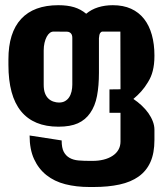

<svg xmlns="http://www.w3.org/2000/svg" viewBox="-20 -541 642 757"><path d="M332.5 196.3Q280.8 196.3 237.5 185.3Q194.3 174.3 163.1 149.4Q131.8 124.5 114.3 86.2Q96.7 47.9 96.7 -6.8L223.1 12.7Q223.1 42 231.4 57.6Q239.7 73.2 254.4 81.5Q269 89.8 289.3 91.6Q309.6 93.3 333.5 93.3H345.7Q368.2 93.3 388.2 88.4Q408.2 83.5 423.3 73.7Q438.5 64 446.8 49.6Q455.1 35.2 455.1 17.1V-96.2H411.6V-188.5L455.1 -189L454.6 -416.5H383.3Q377.9 -415.5 374.5 -410.2Q371.1 -404.3 370.1 -390.1V-253.9Q370.1 -202.6 362.5 -162.8Q355 -123 335.4 -95.2Q316.9 -68.4 287.1 -54.9Q257.3 -41.5 210.4 -41.5Q112.8 -41.5 63 -102.3Q13.2 -163.1 13.2 -285.6V-307.1Q13.2 -412.1 63.2 -466.3Q113.3 -520.5 210 -520.5Q246.1 -520.5 272.5 -512.5Q298.8 -504.4 319.8 -486.8Q340.3 -503.9 366.9 -512.2Q393.6 -520.5 424.8 -520.5Q465.8 -520.5 496.6 -506.6Q527.3 -492.7 547.9 -466.6Q568.4 -440.4 578.6 -403.8Q588.9 -367.2 588.9 -321.8Q588.9 -303.2 587.2 -288.6Q585.4 -273.9 582.3 -261.5Q579.1 -249 574.5 -238.3Q569.8 -227.5 563.5 -217.3Q551.3 -196.8 537.1 -180.9Q522.9 -165 505.9 -150.9Q523.4 -139.2 538.6 -125Q553.7 -110.8 564.9 -95.2Q576.2 -79.1 582.5 -62.5Q588.9 -45.9 588.9 -29.3V10.7Q588.9 62.5 573.2 97.7Q557.6 132.8 526.9 154.8Q496.1 176.8 451.4 186.5Q406.7 196.3 349.1 196.3ZM212.4 -136.7Q226.6 -136.7 236.3 -142.3Q246.1 -147.9 252 -156.7Q258.8 -166.5 262 -179.9Q265.1 -193.4 265.1 -207.5V-391.6Q265.1 -403.8 259.3 -409.7Q253.4 -415.5 245.6 -416L191.4 -416.5Q175.3 -416.5 164.1 -396Q158.7 -385.7 155.5 -372.1Q152.3 -358.4 152.3 -341.8V-207.5Q152.3 -187 157.2 -173.8Q162.1 -160.6 170.9 -152.3Q179.7 -144 190.9 -140.4Q202.1 -136.7 212.4 -136.7Z"/></svg>

Font: Hack
Style: Bold
Weight: 700
Monospace: yes
Designer: Christopher Simpkins
Foundry: Christopher Simpkins
Version: Version 2.017